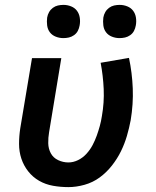

<svg xmlns="http://www.w3.org/2000/svg" viewBox="-20 -758 640 786"><path d="M260 8Q228 8 197 2.5Q166 -3 140 -18Q114 -33 95.5 -56.5Q77 -80 67.5 -108.5Q58 -137 58 -169Q58 -201 63 -233L111 -520H231L181 -217Q177 -194 177.5 -171.5Q178 -149 188 -130.5Q198 -112 218 -102.5Q238 -93 260 -93Q280 -93 299.5 -102.5Q319 -112 334 -128.5Q349 -145 359 -164Q369 -183 376 -202.5Q383 -222 388.5 -242Q394 -262 397 -282Q407 -338 404.5 -393.5Q402 -449 392 -501L508 -521Q521 -460 523.5 -396Q526 -332 515 -266Q509 -234 499.5 -201.5Q490 -169 475 -138.5Q460 -108 438 -80Q416 -52 388 -31.5Q360 -11 326 -1.5Q292 8 260 8ZM469 -602Q453 -602 438 -608Q423 -614 414 -626Q405 -638 403 -654Q401 -670 403 -686Q405 -698 411 -708.5Q417 -719 426.5 -726Q436 -733 447 -735.5Q458 -738 470 -738Q486 -738 501 -732Q516 -726 525 -714Q534 -702 536.5 -686Q539 -670 536 -654Q534 -642 528.5 -631.5Q523 -621 513 -614Q503 -607 492 -604.5Q481 -602 469 -602ZM239 -602Q223 -602 208 -608Q193 -614 184 -626Q175 -638 173 -654Q171 -670 173 -686Q175 -698 181 -708.5Q187 -719 196.5 -726Q206 -733 217 -735.5Q228 -738 240 -738Q256 -738 271 -732Q286 -726 295 -714Q304 -702 306.5 -686Q309 -670 306 -654Q304 -642 298.5 -631.5Q293 -621 283 -614Q273 -607 262 -604.5Q251 -602 239 -602Z"/></svg>

Font: Iosevka Aile Oblique
Style: Bold
Weight: 700
Italic angle: -9°
Designer: Belleve Invis
Foundry: Belleve Invis
Version: Version 31.1.0; ttfautohint (v1.8.4)